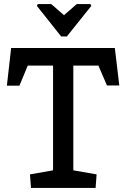

<svg xmlns="http://www.w3.org/2000/svg" viewBox="-20 -928 623 948"><path d="M167 -908H233L296 -853L359 -908H426L431 -899L310 -748H282L162 -899ZM133 0 128 -67 242 -87V-604H117L76 -505H14L35 -691H547L569 -506H508L466 -604H342V-87L457 -67L452 0Z"/></svg>

Font: Kreon Light
Style: Regular
Weight: 400
Version: Version 2.002